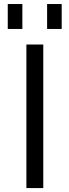

<svg xmlns="http://www.w3.org/2000/svg" viewBox="-20 -957 353 977"><path d="M219.7 -809.6V-936.5H293.9V-809.6ZM19.5 -809.6V-936.5H93.8V-809.6ZM114.3 0V-730.5H200.2V0Z"/></svg>

Font: Gen Shin Gothic Normal
Style: Regular
Weight: 300
Designer: [Source Han Sans]
Ryoko NISHIZUKA  (kana & ideographs); Paul D. Hunt (Latin, Greek & Cyrillic); Wenlong ZHANG  (bopomofo
Version: Version 1.002.20150607